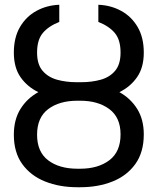

<svg xmlns="http://www.w3.org/2000/svg" viewBox="-20 -780 665 810"><path d="M322.4 -433.2Q367.2 -433.2 405 -443.7Q442.8 -454.2 465.7 -481.4Q488.6 -508.5 488.6 -558.2Q488.6 -611.5 464.7 -640.4Q440.7 -669.4 394.9 -687.5V-759.9Q448.2 -757.8 491.7 -733.8Q535.2 -709.9 560.9 -665.7Q586.6 -621.4 586.6 -558.2Q586.6 -495 558.2 -454.4Q529.8 -413.7 483.7 -391.3Q530.9 -365.1 558.8 -320.5Q586.6 -275.9 586.6 -213.1Q586.6 -137.8 551.1 -88.2Q515.6 -38.7 454.9 -14.4Q394.2 9.9 318.2 9.9H306.8Q230.8 9.9 170.1 -14.4Q109.4 -38.7 73.9 -87.9Q38.4 -137.1 38.4 -211.6Q38.4 -275.2 66.2 -320.1Q94.1 -365.1 141.7 -391.3Q95.2 -413.7 66.8 -454.2Q38.4 -494.7 38.4 -558.2Q38.4 -621.4 64.1 -665.7Q89.8 -709.9 133.3 -733.8Q176.8 -757.8 230.1 -759.9V-687.5Q184.3 -669.4 160.3 -640.4Q136.4 -611.5 136.4 -558.2Q136.4 -508.5 159.6 -481.4Q182.9 -454.2 220.7 -443.7Q258.5 -433.2 302.6 -433.2ZM318.2 -355.1H306.8Q230.1 -355.1 183.2 -319.6Q136.4 -284.1 136.4 -211.6Q136.4 -139.2 183.2 -103.7Q230.1 -68.2 306.8 -68.2H318.2Q393.8 -68.2 441.2 -103.9Q488.6 -139.6 488.6 -213.1Q488.6 -284.4 441.2 -319.8Q393.8 -355.1 318.2 -355.1Z"/></svg>

Font: Inter UI
Style: Regular
Weight: 400
Designer: Rasmus Andersson
Foundry: rsms
Version: Version 2.2